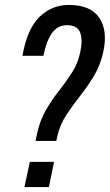

<svg xmlns="http://www.w3.org/2000/svg" viewBox="-20 -758 445 778"><path d="M124 -187 130 -216Q142 -271 166.5 -313Q191 -355 220 -391.5Q249 -428 272.5 -465Q296 -502 305 -546Q316 -595 305 -625.5Q294 -656 251 -656Q213 -656 190 -623Q167 -590 156 -532H71Q90 -641 140 -689.5Q190 -738 259 -738Q346 -738 381.5 -687Q417 -636 399 -550Q387 -494 361 -451Q335 -408 305 -370Q275 -332 249 -292.5Q223 -253 212 -205L208 -187ZM79 0 101 -102H199L178 0Z"/></svg>

Font: Mona Sans Condensed Medium
Style: Italic
Weight: 500
Width: 3
Italic angle: -11.7°
Designer: Deni Anggara
Foundry: GitHub
Version: Version 1.001; ttfautohint (v1.8.4.7-5d5b);gftools[0.9.31]